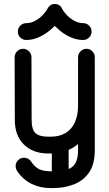

<svg xmlns="http://www.w3.org/2000/svg" viewBox="-20 -761 546 958"><path d="M65 91.5Q58 80 58 68Q58 50.8 70.1 38.4Q82.2 26 100 26Q111.2 26 120.4 31.2Q129.5 36.5 135 44.5Q152 71.2 174 82.4Q196 93.5 232 93.5H244.8Q287 93.5 314.8 85.1Q342.5 76.8 356 53.6Q369.5 30.5 369.5 -13V-475.8Q369.5 -492.2 381.8 -504.9Q394 -517.5 411.5 -517.5Q429 -517.5 441 -504.9Q453 -492.2 453 -475.8V-13Q453 59 423.9 100.4Q394.8 141.8 347 159.6Q299.2 177.5 244.8 177.5H232Q180 177.5 136.6 155.9Q93.2 134.2 65 91.5ZM369.5 -233.8Q369.5 -251.2 381.8 -263.5Q394 -275.8 411.5 -275.8Q429 -275.8 441 -263.5Q453 -251.2 453 -233.8Q453 -165.5 424.9 -111.4Q396.8 -57.2 347 -26.2Q297.2 4.8 233 4.8H221.2Q144.5 4.8 99.2 -39.9Q54 -84.5 54 -161.8L53 -475.8Q53 -492.2 65.2 -504.9Q77.5 -517.5 95 -517.5Q112.5 -517.5 124.8 -504.9Q137 -492.2 137 -475.8L137.8 -161.8Q137.8 -116 156.2 -97.5Q174.8 -79 221.2 -79H233Q276.5 -79 307 -97.2Q337.5 -115.5 353.5 -150.4Q369.5 -185.2 369.5 -233.8ZM322.5 122.5Q322.5 140 310.2 152.2Q298 164.5 280.5 164.5Q263 164.5 250.8 152.2Q238.5 140 238.5 122.5V-35Q238.5 -52.5 250.8 -64.8Q263 -77 280.5 -77Q298 -77 310.2 -64.8Q322.5 -52.5 322.5 -35ZM216.5 -717Q222 -728 231 -734.5Q240 -741 253.8 -741Q266.5 -741 276 -734.5Q285.5 -728 290.2 -717Q297.5 -702.2 313.6 -685.5Q329.8 -668.8 350.9 -657.1Q372 -645.5 395 -645.5Q412.5 -645.5 424.6 -633.2Q436.8 -621 436.8 -603.5Q436.8 -586 424.6 -573.8Q412.5 -561.5 395 -561.5Q362.8 -561.5 332.8 -575Q302.8 -588.5 278.6 -608.5Q254.5 -628.5 239.2 -648.5H267.5Q252 -628.5 227.5 -608.5Q203 -588.5 173.1 -575Q143.2 -561.5 111 -561.5Q93.5 -561.5 81.2 -573.8Q69 -586 69 -603.5Q69 -621 81.2 -633.2Q93.5 -645.5 111 -645.5Q133.8 -645.5 155.2 -657.1Q176.8 -668.8 192.9 -685.5Q209 -702.2 216.5 -717Z"/></svg>

Font: Libertine-Super Thin
Style: Regular
Weight: 100
Designer: Bastien Sozeau
Foundry: NBR — Bastien Sozeau
Version: Version 2.003;gftools[0.9.33]